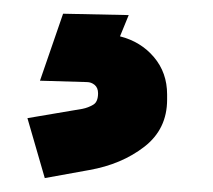

<svg xmlns="http://www.w3.org/2000/svg" viewBox="-20 -30 310 280"><path d="M20 142.3 100.3 128.7Q108.7 127 115.8 122.8Q123 118.7 123 106Q123 98 118 93.8Q113 89.7 106.7 89.7L38.3 87.7L72 -10L167.7 -8L155 23Q185.3 30.7 204.5 53.3Q223.7 76 223.7 107.7V115.3Q223.7 158.3 190.5 184Q157.3 209.7 110 218L45.3 229.7Z"/></svg>

Font: Nata Sans
Style: Regular
Weight: 400
Designer: Daniel Uzquiano Cruz
Version: Version 1.001